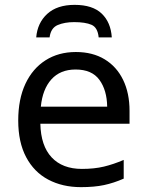

<svg xmlns="http://www.w3.org/2000/svg" viewBox="-20 -760 604 790"><path d="M292 -546Q361 -546 410.5 -516Q460 -486 486.5 -431.5Q513 -377 513 -304V-251H146Q148 -160 192.5 -112.5Q237 -65 317 -65Q368 -65 407.5 -74.5Q447 -84 489 -102V-25Q448 -7 408 1.5Q368 10 313 10Q237 10 178.5 -21Q120 -52 87.5 -113.5Q55 -175 55 -264Q55 -352 84.5 -415Q114 -478 167.5 -512Q221 -546 292 -546ZM291 -474Q228 -474 191.5 -433.5Q155 -393 148 -321H421Q420 -389 389 -431.5Q358 -474 291 -474ZM287 -740Q361 -740 398.5 -704Q436 -668 440 -606H386Q382 -647 356.5 -658Q331 -669 285 -669Q246 -669 217.5 -657Q189 -645 184 -606H129Q134 -666 174.5 -703Q215 -740 287 -740Z"/></svg>

Font: Noto IKEA Latin
Style: Regular
Weight: 400
Designer: Monotype Design Team
Foundry: Monotype Imaging Inc.
Version: Version 1.0